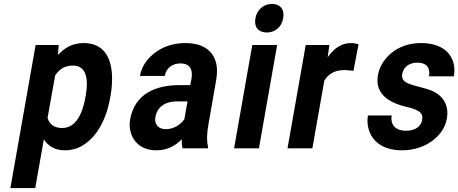

<svg xmlns="http://www.w3.org/2000/svg" viewBox="-20 -758 2342 981"><path d="M276 -477 280 -528H162L33 203H160L204 -46C225 -14 257 10 311 10C341 10 369 4 394 -10C470 -51 522 -141 543 -259L545 -270C552 -310 554 -347 552 -380C546 -469 507 -538 407 -538C350 -538 309 -513 276 -477ZM298 -104C255 -104 232 -124 223 -156L262 -373C283 -404 310 -423 353 -423C424 -423 432 -349 418 -270L416 -259C402 -180 369 -104 298 -104Z M1046 -128 1085 -352C1090 -383 1090 -410 1085 -433C1069 -501 1015 -538 927 -538C865 -538 811 -519 771 -488C737 -462 704 -423 695 -370H822C829 -412 862 -434 902 -434C950 -434 967 -404 958 -353L952 -323H896C776 -323 668 -279 645 -148C641 -125 642 -104 647 -85C661 -30 706 10 779 10C835 10 878 -14 909 -47C908 -28 909 -13 913 0H1042L1043 -8C1035 -41 1037 -79 1046 -128ZM774 -159C784 -218 831 -240 885 -240H938L922 -149C902 -120 867 -98 826 -98C791 -98 767 -122 774 -159Z M1303 0 1396 -528H1269L1176 0ZM1343 -592C1385 -592 1419 -619 1427 -665C1435 -711 1411 -738 1369 -738C1328 -738 1293 -709 1285 -665C1277 -619 1301 -592 1343 -592Z M1773 -538C1720 -538 1682 -505 1654 -465L1663 -528H1542L1449 0H1576L1637 -346C1659 -382 1692 -400 1741 -400C1755 -400 1774 -397 1786 -396L1812 -532C1803 -535 1785 -538 1773 -538Z M2054 -90C2005 -90 1974 -115 1981 -168H1860C1856 -147 1857 -125 1862 -104C1879 -34 1939 10 2033 10C2094 10 2147 -8 2187 -37C2221 -62 2254 -99 2263 -152C2268 -178 2266 -201 2260 -219C2247 -257 2219 -282 2180 -297C2150 -309 2103 -317 2072 -329C2051 -337 2030 -349 2035 -380C2042 -418 2074 -438 2112 -438C2157 -438 2180 -414 2172 -368H2299C2303 -393 2303 -415 2297 -436C2279 -502 2220 -538 2130 -538C2071 -538 2019 -519 1982 -489C1950 -463 1920 -425 1911 -374C1907 -351 1908 -331 1913 -314C1931 -257 1988 -229 2052 -213C2071 -209 2086 -205 2098 -200C2121 -190 2143 -180 2137 -146C2130 -106 2095 -90 2054 -90Z"/></svg>

Font: Asimov
Style: NarIt
Weight: 500
Designer: Google
Version: Version 2.000980; 2014